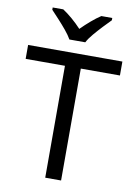

<svg xmlns="http://www.w3.org/2000/svg" viewBox="-101 -1008 758 1073"><g transform="rotate(10 278.0 -472.0)"><path d="M323 0H233V-635H10V-714H545V-635H323ZM232 -784Q219 -807 197 -833.5Q175 -860 151 -886Q127 -912 109 -931V-944H169Q195 -927 223 -903Q251 -879 276 -852Q303 -879 331 -903Q359 -927 385 -944H447V-931Q428 -912 403.5 -886Q379 -860 356.5 -833.5Q334 -807 322 -784Z"/></g></svg>

Font: Noto Sans Hebrew Droid
Style: Regular
Weight: 400
Designer: Monotype Design Team
Foundry: Monotype Imaging Inc.
Version: Version 1.100